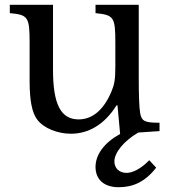

<svg xmlns="http://www.w3.org/2000/svg" viewBox="-20 -550 710 804"><path d="M463 -370V-272C463 -215 459 -196 446 -165C413 -88 366 -50 309 -50C235 -50 202 -113 202 -257V-530H21V-495C98 -488 104 -479 104 -370V-211C104 -129 114 -78 136 -49C163 -13 221 10 277 10C349 10 417 -27 468 -109H472L483 11C417 47 380 97 380 149C380 202 416 234 477 234C535 234 587 213 634 152L605 121C570 157 535 174 510 174C478 174 459 153 459 126C459 89 499 40 559 5L648 -1V-36C587 -36 573 -42 567 -76C563 -100 561 -147 561 -223V-530H380V-495C457 -487 463 -479 463 -370Z"/></svg>

Font: Libre Baskerville
Style: Regular
Weight: 400
Designer: Pablo Impallari, Rodrigo Fuenzalida
Foundry: Pablo Impallari, Rodrigo Fuenzalida
Version: Version 1.051;Glyphs 3.2.3 (3260)